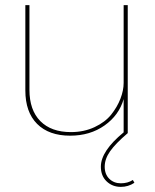

<svg xmlns="http://www.w3.org/2000/svg" viewBox="-20 -520 604 750"><path d="M499 183 505 194Q481 210 452 210Q419 210 396.5 188.5Q374 167 374 131Q374 70 463 -3V-133Q445 -70 388.5 -30Q332 10 254 10Q171 10 125 -36Q79 -82 79 -167V-500H95V-169Q95 -90 137.5 -47Q180 -4 257 -4Q308 -4 349.5 -23.5Q391 -43 414.5 -72.5Q438 -102 450.5 -134.5Q463 -167 463 -196V-500H479V0Q431 41 410 71Q389 101 389 131Q389 161 407 178.5Q425 196 452 196Q479 196 499 183Z"/></svg>

Font: Elaine Sans Thin
Style: Regular
Weight: 250
Designer: Wei Huang
Foundry: Wei Huang
Version: Version 2.001;December 24, 2019;FontCreator 12.0.0.2547 64-b